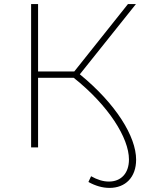

<svg xmlns="http://www.w3.org/2000/svg" viewBox="-20 -720 723 938"><path d="M132 0H166V-340H340C510 -205 610 -46 610 59C610 127 571 167 512 167C484 167 455 158 425 141L412 169C446 188 481 198 515 198C593 198 645 146 645 60C645 -53 546 -213 370 -357L644 -700H605L343 -371H166V-700H132Z"/></svg>

Font: Chess Sans ExtraLight
Style: Regular
Weight: 275
Designer: Wolf Bōese
Foundry: Wolf Bōese
Version: Version 7.223;Glyphs 3.3 (3306)